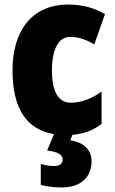

<svg xmlns="http://www.w3.org/2000/svg" viewBox="-20 -583 505 843"><path d="M382 125C382 71 342 41 289 33L298 9C348 5 390 -11 426 -39V-181C383 -150 337 -132 291 -132C238 -132 208 -178 208 -274C208 -370 239 -421 288 -421C324 -421 357 -410 394 -388L441 -521C395 -548 343 -563 280 -563C119 -563 35 -447 35 -274C35 -103 99 -14 217 6L187 78C231 83 255 95 255 118C255 137 241 146 217 146C200 146 181 143 159 137V229C183 235 215 240 252 240C334 240 382 195 382 125Z"/></svg>

Font: Noto Sans Sinhala Condensed Black
Style: Regular
Weight: 900
Width: 3
Designer: Jelle Bosma - Monotype Design Team
Foundry: Monotype Imaging Inc.
Version: Version 2.006